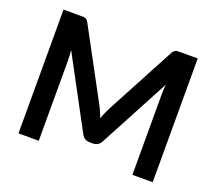

<svg xmlns="http://www.w3.org/2000/svg" viewBox="-121 -888 1187 1054"><g transform="rotate(20 472.5 -361.5)"><path d="M864.5 -723V0H746V-467Q746 -495 749 -527.5L530.5 -117Q515 -87.5 483 -87.5H464Q432 -87.5 416.5 -117L195.5 -529Q197 -512.5 198 -496.5Q199 -480.5 199 -467V0H80.5V-723H182Q191 -723 197.5 -722.5Q204 -722 209.2 -720Q214.5 -718 218.8 -713.5Q223 -709 227 -701.5L443.5 -300Q452 -284 459.2 -267Q466.5 -250 473.5 -232Q480.5 -250.5 488 -267.8Q495.5 -285 504 -301L717.5 -701.5Q721.5 -709 726 -713.5Q730.5 -718 735.8 -720Q741 -722 747.5 -722.5Q754 -723 763 -723Z"/></g></svg>

Font: Lato 2
Style: Bold
Weight: 700
Designer: Lukasz Dziedzic with Adam Twardoch and Botio Nikoltchev
Foundry: tyPoland Lukasz Dziedzic
Version: Version 2.015; 2015-08-06; http://www.latofonts.com/